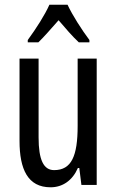

<svg xmlns="http://www.w3.org/2000/svg" viewBox="-20 -786 496 816"><path d="M267 -766H190C171 -723 134 -665 98 -616V-606H143C167 -629 198 -665 229 -700C259 -665 287 -632 315 -606H360V-616C327 -660 288 -721 267 -766ZM391 -537H310V-251C310 -123 284 -63 210 -63C165 -63 144 -107 144 -202V-537H63V-187C63 -67 98 10 195 10C246 10 288 -19 311 -72H317L326 0H391Z"/></svg>

Font: Noto Sans Gujarati ExtraCondensed
Style: Regular
Weight: 400
Width: 2
Designer: Jelle Bosma - Monotype Design Team, Universal Thirst
Foundry: Monotype Imaging Inc.
Version: Version 2.106